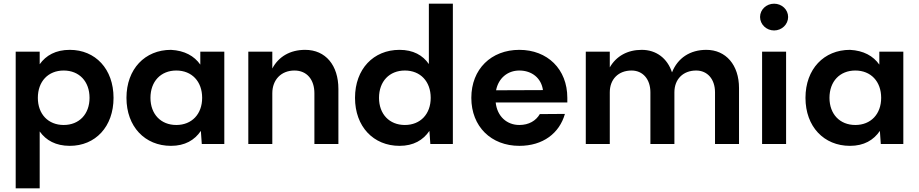

<svg xmlns="http://www.w3.org/2000/svg" viewBox="-20 -780 4978 1040"><path d="M195 -500H65V240H195V-68C229 -20 282 10 358 10C497 10 595 -94 595 -250C595 -406 497 -510 358 -510C282 -510 229 -480 195 -432ZM325 -103C241 -103 185 -162 185 -250C185 -339 241 -398 325 -398C409 -398 465 -339 465 -250C465 -162 409 -103 325 -103Z M1073 0H1195V-500H1065V-430C1032 -477 980 -506 906 -510C765 -510 665 -406 665 -250C665 -94 765 10 906 10C982 10 1034 -21 1068 -71ZM935 -103C851 -103 795 -162 795 -250C795 -339 851 -398 935 -398C1019 -398 1075 -339 1075 -250C1075 -162 1019 -103 935 -103Z M1325 0H1455V-275C1455 -348 1503 -398 1575 -398C1643 -398 1683 -348 1683 -275V0H1813V-298C1813 -426 1744 -510 1633 -510C1551 -510 1489 -473 1455 -409V-500H1325Z M2311 0H2433V-760H2303V-433C2270 -481 2218 -510 2144 -510C2003 -510 1903 -406 1903 -250C1903 -94 2003 10 2144 10C2220 10 2272 -21 2306 -71ZM2173 -103C2089 -103 2033 -162 2033 -250C2033 -339 2089 -398 2173 -398C2257 -398 2313 -339 2313 -250C2313 -162 2257 -103 2173 -103Z M2533 -250C2533 -94 2641 10 2793 10C2921 10 3010 -58 3040 -163L2904 -162C2883 -126 2845 -103 2793 -103C2726 -103 2673 -149 2665 -225H3053V-250C3053 -406 2945 -510 2793 -510C2641 -510 2533 -406 2533 -250ZM2667 -291C2680 -357 2730 -398 2793 -398C2861 -398 2912 -357 2921 -292Z M3153 0H3283V-280C3283 -351 3330 -398 3401 -398C3462 -398 3503 -351 3503 -280V0H3633V-280C3633 -351 3680 -398 3751 -398C3812 -398 3853 -351 3853 -280V0H3983V-303C3983 -428 3912 -510 3806 -510C3718 -510 3651 -466 3620 -388C3595 -464 3535 -510 3456 -510C3379 -510 3318 -476 3283 -415V-500H3153Z M4108 -500V0H4238V-500ZM4173 -760C4131 -760 4097 -728 4097 -688C4097 -648 4131 -615 4173 -615C4215 -615 4249 -648 4249 -688C4249 -728 4215 -760 4173 -760Z M4751 0H4873V-500H4743V-430C4710 -477 4658 -506 4584 -510C4443 -510 4343 -406 4343 -250C4343 -94 4443 10 4584 10C4660 10 4712 -21 4746 -71ZM4613 -103C4529 -103 4473 -162 4473 -250C4473 -339 4529 -398 4613 -398C4697 -398 4753 -339 4753 -250C4753 -162 4697 -103 4613 -103Z"/></svg>

Font: Goli SemiBold
Style: Regular
Weight: 600
Designer: jaikishan Patel
Foundry: MagicType
Version: Version 1.000;Glyphs 3.2 (3242)